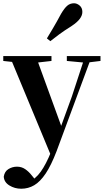

<svg xmlns="http://www.w3.org/2000/svg" viewBox="-27 -884 637 1175"><path d="M103 271Q63 271 30.5 251Q-2 231 -4 197Q1 165 25 150.5Q49 136 77 136Q105 136 127 151Q149 166 167 189L198 227L162 251L143 234Q190 212 222.5 166.5Q255 121 286 44L317 -28L326 -55L413 -294L494 -541H535L319 42Q286 128 252.5 178Q219 228 182.5 249.5Q146 271 103 271ZM289 78 32 -541H192L350 -107L356 -97ZM-7 -511V-541H288V-511L192 -500H94ZM382 -511V-541H588V-511L506 -501H487ZM260 -649Q278 -679 298 -712.5Q318 -746 347 -800Q367 -834 384.5 -849Q402 -864 426 -864Q444 -864 460.5 -850Q477 -836 477 -811Q477 -790 461.5 -769Q446 -748 413 -726Q364 -695 335 -673.5Q306 -652 281 -632Z"/></svg>

Font: Noto Serif KR ExtraLight ExtraBold
Style: Regular
Weight: 800
Version: Version 2.003-H1;hotconv 1.1.1;makeotfexe 2.6.0